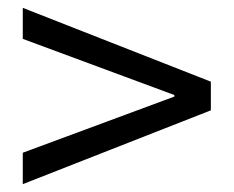

<svg xmlns="http://www.w3.org/2000/svg" viewBox="-20 -615 595 489"><path d="M38 -226 424 -369V-373L38 -516V-595L517 -407V-334L38 -146Z"/></svg>

Font: `nÑOSR
Style: Regular
Weight: 400
Designer: Ryoko NISHIZUKA ¬âXZm¬º[P (kana & ideographs); Paul D. Hunt (Latin, Greek & Cyrillic); Wenlong ZHANG _ e¬á¬ü¬ô (bopomof
Foundry: Adobe Systems Incorporated
Version: Version 1.00 June 24, 2014, initial release